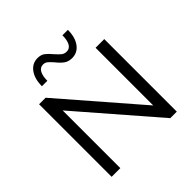

<svg xmlns="http://www.w3.org/2000/svg" viewBox="-225 -1069 1250 1250"><g transform="rotate(-45 400.0 -444.0)"><path d="M700 -668V0H640L180 -531V0H100V-668H160L620 -137V-668ZM465 -728Q432 -728 410 -744Q388 -760 365 -789Q345 -812 332 -822.5Q319 -833 301 -833Q274 -833 260 -808Q246 -783 246 -738H196Q196 -806 226 -847Q256 -888 306 -888Q336 -888 355.5 -873.5Q375 -859 398 -831Q420 -806 434.5 -794.5Q449 -783 471 -783Q497 -783 511 -808Q525 -833 525 -878H575Q575 -810 545 -769Q515 -728 465 -728Z"/></g></svg>

Font: Madhuban Light
Style: Regular
Weight: 300
Designer: jaikishan Patel
Foundry: MagicType
Version: Version 1.000